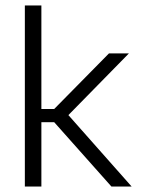

<svg xmlns="http://www.w3.org/2000/svg" viewBox="-20 -683 521 703"><path d="M388 0 178.5 -235.5H123.5V-284H178.5L379 -487.5H452L222.5 -253.5V-270.5L462 0ZM71 0V-663H131.5V0Z"/></svg>

Font: Anek Latin Medium Light
Style: Regular
Weight: 300
Version: Version 1.003